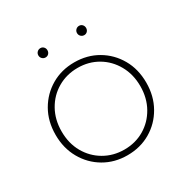

<svg xmlns="http://www.w3.org/2000/svg" viewBox="-143 -726 839 860"><g transform="rotate(-30 276.5 -295.5)"><path d="M42 -230Q42 -161 73 -106.5Q104 -52 157 -21Q210 10 276 10Q343 10 396 -21Q449 -52 480 -106.5Q511 -161 511 -230Q511 -300 480 -354Q449 -408 396 -439Q343 -470 276 -470Q210 -470 157 -439Q104 -408 73 -354Q42 -300 42 -230ZM73 -230Q73 -291 100 -339Q127 -387 173.5 -414Q220 -441 277 -441Q334 -441 380 -414Q426 -387 453 -339Q480 -291 480 -230Q480 -169 453 -121Q426 -73 380 -46Q334 -19 277 -19Q220 -19 173.5 -46Q127 -73 100 -120.5Q73 -168 73 -230ZM353 -577Q353 -567 360 -560Q367 -553 377 -553Q387 -553 393.5 -560Q400 -567 400 -577Q400 -587 393.5 -594Q387 -601 377 -601Q367 -601 360 -594Q353 -587 353 -577ZM153 -577Q153 -567 160 -560Q167 -553 177 -553Q187 -553 193.5 -560Q200 -567 200 -577Q200 -587 193.5 -594Q187 -601 177 -601Q167 -601 160 -594Q153 -587 153 -577Z"/></g></svg>

Font: Jost ExtraLight
Style: Regular
Weight: 250
Version: Version 3.710